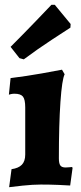

<svg xmlns="http://www.w3.org/2000/svg" viewBox="-20 -768 338 799"><path d="M28 -64Q57 -68 71 -82.5Q85 -97 85 -125V-321Q85 -354 75.5 -366Q66 -378 40 -378Q33 -378 26 -376.5Q19 -375 17 -374L24 -443Q89 -451 154 -462.5Q219 -474 238 -478L249 -459Q238 -437 231.5 -343.5Q225 -250 225 -109Q225 -88 231 -79.5Q237 -71 253 -71Q261 -71 269 -72Q277 -73 280 -73L282 -69L272 4Q259 3 223.5 1.5Q188 0 150 0Q117 0 74 4.5Q31 9 18 11ZM61 -526 24 -573Q76 -625 127.5 -678.5Q179 -732 194 -748H208L274 -668L273 -653Q256 -642 197 -603.5Q138 -565 79 -521Z"/></svg>

Font: Alegreya ExtraBold
Style: Regular
Weight: 800
Designer: Juan Pablo del Peral
Foundry: Huerta Tipografica
Version: Version 2.007; ttfautohint (v1.6)